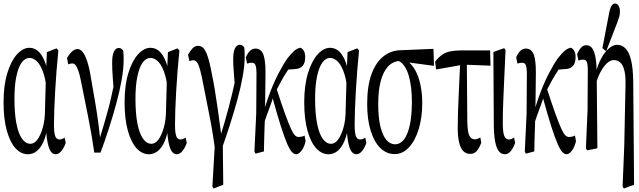

<svg xmlns="http://www.w3.org/2000/svg" viewBox="-26 -809 3617 1086"><path d="M132.3 63.5Q93.3 63.5 62.5 30.5Q31.7 -2.4 12.9 -68.6Q-5.9 -134.8 -5.9 -231Q-5.9 -326.7 15.4 -395.8Q36.6 -464.8 70.3 -501.7Q104 -538.6 140.1 -538.6Q166 -538.6 186.3 -522.7Q206.5 -506.8 222.4 -472.7Q238.3 -438.5 247.6 -380.9H262.7L238.3 -302.7Q231 -367.7 215.6 -407.2Q200.2 -446.8 180.4 -464.1Q160.6 -481.4 140.6 -481.4Q115.7 -481.4 96.7 -455.3Q77.6 -429.2 66.7 -377.4Q55.7 -325.7 55.7 -251.5Q55.7 -166.5 66.9 -109.6Q78.1 -52.7 98.6 -24.2Q119.1 4.4 146 4.4Q167.5 4.4 185.3 -19Q203.1 -42.5 215.8 -86.2Q228.5 -129.9 228.5 -189.9L234.4 -402.3L239.3 -514.2L293.9 -535.6L304.2 -523.4Q298.3 -466.8 293.7 -407.5Q289.1 -348.1 285.9 -292.5Q282.7 -236.8 281 -188.5Q279.3 -140.1 279.3 -105Q279.3 -56.6 286.6 -38.3Q293.9 -20 310.1 -20Q317.4 -20 325 -22.9Q332.5 -25.9 339.4 -30.8L345.7 -1Q336.4 26.4 321.5 44.9Q306.6 63.5 288.6 63.5Q273.4 63.5 261.7 48.3Q250 33.2 242.4 -5.9Q234.9 -44.9 233.4 -115.7L246.6 -114.3Q238.3 -51.8 222.2 -12.9Q206.1 25.9 182.9 44.7Q159.7 63.5 132.3 63.5Z M507.3 54.2Q492.2 -52.2 472.4 -148.9Q452.6 -245.6 432.6 -347.7Q425.3 -385.3 417.7 -407.2Q410.2 -429.2 402.1 -439.7Q394 -450.2 383.3 -450.2Q376 -450.2 370.4 -448.7Q364.7 -447.3 359.9 -444.8L353 -481Q362.3 -496.6 371.8 -507.8Q381.3 -519 391.8 -525.4Q402.3 -531.7 412.6 -531.7Q428.2 -531.7 441.9 -514.6Q455.6 -497.6 467.8 -460.4Q480 -423.3 489.7 -360.8Q502.4 -290 512.9 -227.1Q523.4 -164.1 530.8 -108.4Q538.1 -52.7 542.5 -2.4H531.7L535.6 -17.6Q550.8 -66.9 563.2 -109.6Q575.7 -152.3 586.7 -192.9Q597.7 -233.4 606.7 -276.4Q615.7 -319.3 626.5 -368.2L620.1 -265.6Q615.7 -319.8 612.8 -355.2Q609.9 -390.6 609.1 -414.8Q608.4 -439 608.4 -456.1Q608.4 -497.1 618.4 -517.3Q628.4 -537.6 645 -537.6Q654.8 -537.6 660.2 -533.4Q665.5 -529.3 670.9 -522.5Q672.4 -512.7 672.9 -501.7Q673.3 -490.7 673.3 -470.2Q673.3 -420.9 662.1 -357.2Q650.9 -293.5 631.6 -222.9Q612.3 -152.3 589.4 -80.8Q566.4 -9.3 542.5 54.2Z M816.9 63.5Q777.8 63.5 747.1 30.5Q716.3 -2.4 697.5 -68.6Q678.7 -134.8 678.7 -231Q678.7 -326.7 700 -395.8Q721.2 -464.8 754.9 -501.7Q788.6 -538.6 824.7 -538.6Q850.6 -538.6 870.8 -522.7Q891.1 -506.8 907 -472.7Q922.9 -438.5 932.1 -380.9H947.3L922.9 -302.7Q915.5 -367.7 900.1 -407.2Q884.8 -446.8 865 -464.1Q845.2 -481.4 825.2 -481.4Q800.3 -481.4 781.2 -455.3Q762.2 -429.2 751.2 -377.4Q740.2 -325.7 740.2 -251.5Q740.2 -166.5 751.5 -109.6Q762.7 -52.7 783.2 -24.2Q803.7 4.4 830.6 4.4Q852.1 4.4 869.9 -19Q887.7 -42.5 900.4 -86.2Q913.1 -129.9 913.1 -189.9L918.9 -402.3L923.8 -514.2L978.5 -535.6L988.8 -523.4Q982.9 -466.8 978.3 -407.5Q973.6 -348.1 970.5 -292.5Q967.3 -236.8 965.6 -188.5Q963.9 -140.1 963.9 -105Q963.9 -56.6 971.2 -38.3Q978.5 -20 994.6 -20Q1002 -20 1009.5 -22.9Q1017.1 -25.9 1023.9 -30.8L1030.3 -1Q1021 26.4 1006.1 44.9Q991.2 63.5 973.1 63.5Q958 63.5 946.3 48.3Q934.6 33.2 927 -5.9Q919.4 -44.9 918 -115.7L931.2 -114.3Q922.9 -51.8 906.7 -12.9Q890.6 25.9 867.4 44.7Q844.2 63.5 816.9 63.5Z M1175.3 245.6 1192.9 -55.2 1191.9 47.4Q1178.7 -54.2 1159.9 -149.2Q1141.1 -244.1 1123 -335.9Q1113.8 -385.3 1105.7 -414.3Q1097.7 -443.4 1089.1 -455.8Q1080.6 -468.3 1067.9 -468.3Q1063 -468.3 1057.4 -467Q1051.8 -465.8 1045.4 -463.4L1037.6 -499Q1049.3 -520.5 1062.7 -535.2Q1076.2 -549.8 1094.7 -549.8Q1108.9 -549.8 1121.6 -539.6Q1134.3 -529.3 1147 -494.6Q1159.7 -460 1172.9 -387.7Q1181.2 -349.1 1189.5 -298.3Q1197.8 -247.6 1207.3 -180.9Q1216.8 -114.3 1228 -27.3L1233.9 -21.5L1236.8 235.8L1182.1 257.3ZM1229.5 29.8 1214.4 -18.6Q1231 -71.3 1243.9 -116Q1256.8 -160.6 1268.1 -203.1Q1279.3 -245.6 1289.8 -290.3Q1300.3 -335 1310.5 -386.7L1304.7 -291Q1300.3 -351.1 1297.4 -386.5Q1294.4 -421.9 1293.7 -441.4Q1293 -460.9 1293 -474.1Q1293 -515.1 1303 -535.4Q1313 -555.7 1329.6 -555.7Q1339.4 -555.7 1344.7 -551.5Q1350.1 -547.4 1355.5 -541.5Q1356.9 -531.7 1357.4 -520.5Q1357.9 -509.3 1357.9 -488.3Q1357.9 -439 1346.7 -376.2Q1335.4 -313.5 1316.2 -243.4Q1296.9 -173.3 1274.4 -103Q1252 -32.7 1229.5 29.8Z M1418.9 60.1 1413.1 47.4 1423.3 -167.5 1424.8 -396.5Q1424.8 -423.8 1419.4 -439Q1414.1 -454.1 1398.9 -454.1Q1391.6 -454.1 1385 -452.9Q1378.4 -451.7 1371.6 -449.2L1364.3 -484.9Q1374 -507.3 1387.5 -520.8Q1400.9 -534.2 1418.9 -534.2Q1452.1 -534.2 1464.8 -497.6Q1475.6 -464.8 1475.6 -404.3Q1475.6 -397.5 1475.6 -390.1Q1474.6 -344.2 1474.4 -282.5Q1474.1 -220.7 1472.7 -163.6V-157.7Q1471.7 -124.5 1470.5 -90.1Q1469.2 -55.7 1468.3 -21.5Q1467.3 12.7 1466.8 47.4ZM1458.5 -81.5 1444.8 -125H1453.1L1459 -148.9Q1475.6 -217.3 1499.8 -281.2Q1523.9 -345.2 1550.8 -396.7Q1577.6 -448.2 1600.6 -480Q1622.1 -507.3 1638.4 -521.5Q1654.8 -535.6 1673.3 -539.1Q1685.1 -534.2 1692.6 -521.7Q1700.2 -509.3 1700.2 -484.9Q1700.2 -452.1 1685.5 -436Q1670.9 -419.9 1644 -418.5L1581.5 -413.6L1650.9 -476.1Q1627 -448.7 1605.5 -417.2Q1584 -385.7 1565.4 -351.6Q1546.9 -317.4 1527.3 -279.8L1522.5 -270Q1512.7 -237.3 1502.2 -209.5Q1491.7 -181.6 1481 -151.6Q1470.2 -121.6 1458.5 -81.5ZM1648.9 63.5Q1638.2 63.5 1626.2 51.8Q1614.3 40 1599.1 5.9Q1584 -28.3 1562.7 -94.5Q1541.5 -160.6 1511.7 -270L1535.6 -315.9Q1565.4 -222.7 1585.9 -166.3Q1606.4 -109.9 1619.4 -81.5Q1632.3 -53.2 1642.3 -43.7Q1652.3 -34.2 1661.6 -34.2Q1672.4 -34.2 1682.4 -36.6Q1692.4 -39.1 1696.8 -42.5L1702.6 -10.7Q1697.8 11.7 1689 28.3Q1680.2 44.9 1669.4 54.2Q1658.7 63.5 1648.9 63.5Z M1833 63.5Q1793.9 63.5 1763.2 30.5Q1732.4 -2.4 1713.6 -68.6Q1694.8 -134.8 1694.8 -231Q1694.8 -326.7 1716.1 -395.8Q1737.3 -464.8 1771 -501.7Q1804.7 -538.6 1840.8 -538.6Q1866.7 -538.6 1887 -522.7Q1907.2 -506.8 1923.1 -472.7Q1939 -438.5 1948.2 -380.9H1963.4L1939 -302.7Q1931.6 -367.7 1916.3 -407.2Q1900.9 -446.8 1881.1 -464.1Q1861.3 -481.4 1841.3 -481.4Q1816.4 -481.4 1797.4 -455.3Q1778.3 -429.2 1767.3 -377.4Q1756.3 -325.7 1756.3 -251.5Q1756.3 -166.5 1767.6 -109.6Q1778.8 -52.7 1799.3 -24.2Q1819.8 4.4 1846.7 4.4Q1868.2 4.4 1886 -19Q1903.8 -42.5 1916.5 -86.2Q1929.2 -129.9 1929.2 -189.9L1935.1 -402.3L1939.9 -514.2L1994.6 -535.6L2004.9 -523.4Q1999 -466.8 1994.4 -407.5Q1989.7 -348.1 1986.6 -292.5Q1983.4 -236.8 1981.7 -188.5Q1980 -140.1 1980 -105Q1980 -56.6 1987.3 -38.3Q1994.6 -20 2010.7 -20Q2018.1 -20 2025.6 -22.9Q2033.2 -25.9 2040 -30.8L2046.4 -1Q2037.1 26.4 2022.2 44.9Q2007.3 63.5 1989.3 63.5Q1974.1 63.5 1962.4 48.3Q1950.7 33.2 1943.1 -5.9Q1935.5 -44.9 1934.1 -115.7L1947.3 -114.3Q1939 -51.8 1922.9 -12.9Q1906.7 25.9 1883.5 44.7Q1860.4 63.5 1833 63.5Z M2206.5 62.5Q2159.7 62.5 2124.8 27.8Q2089.8 -6.8 2070.3 -70.8Q2050.8 -134.8 2050.8 -220.7Q2050.8 -322.3 2075.2 -389.2Q2099.6 -456.1 2142.6 -490Q2185.5 -523.9 2239.7 -524.9L2425.8 -532.7L2428.7 -436.5L2243.2 -461.4L2234.9 -464.4Q2195.8 -461.9 2168.9 -433.1Q2142.1 -404.3 2127.7 -351.3Q2113.3 -298.3 2113.3 -220.7Q2113.3 -146.5 2125.2 -95.2Q2137.2 -43.9 2158.9 -18.3Q2180.7 7.3 2209 7.3Q2236.3 7.3 2257.6 -18.3Q2278.8 -43.9 2291.3 -98.1Q2303.7 -152.3 2303.7 -234.9Q2303.7 -273.4 2299.6 -310.5Q2295.4 -347.7 2286.4 -379.6Q2277.3 -411.6 2261.5 -435.1Q2245.6 -458.5 2221.7 -467.3L2230 -482.4Q2265.1 -477.5 2290 -454.1Q2314.9 -430.7 2330.8 -395.8Q2346.7 -360.8 2354.5 -317.1Q2362.3 -273.4 2362.3 -226.6Q2362.3 -144 2342.3 -78.6Q2322.3 -13.2 2286.9 24.7Q2251.5 62.5 2206.5 62.5Z M2440.9 -416 2435.1 -460Q2454.1 -484.9 2474.4 -499Q2494.6 -513.2 2521.2 -518.6Q2547.9 -523.9 2584.5 -523.9H2746.1L2748.5 -437.5L2595.2 -443.4ZM2633.8 61.5Q2609.9 61.5 2594.2 45.4Q2578.6 29.3 2570.8 -3.7Q2563 -36.6 2563 -85.9Q2563 -127 2564.5 -174.8Q2565.9 -222.7 2568.6 -274.2Q2571.3 -325.7 2573.2 -378.7Q2575.2 -431.6 2578.6 -481.4H2614.3L2617.2 -121.6Q2618.2 -61.5 2628.9 -41.3Q2639.6 -21 2659.7 -21Q2667 -21 2675.3 -23.9Q2683.6 -26.9 2690.9 -31.7L2696.3 -1.5Q2683.6 31.2 2669.4 46.4Q2655.3 61.5 2633.8 61.5Z M2830.1 63.5Q2808.6 63.5 2795.2 45.9Q2781.7 28.3 2774.7 -8.3Q2767.6 -44.9 2767.1 -102.5L2764.6 -515.1L2826.2 -536.6L2833.5 -524.9Q2829.1 -435.1 2826.4 -370.8Q2823.7 -306.6 2821.5 -260.7Q2819.3 -214.8 2818.6 -180.4Q2817.9 -146 2817.9 -115.7Q2817.9 -58.1 2826.7 -39.1Q2835.4 -20 2852.1 -20Q2860.4 -20 2867.4 -22.9Q2874.5 -25.9 2881.8 -30.8L2887.7 -1Q2878.4 25.9 2863.8 44.7Q2849.1 63.5 2830.1 63.5Z M2948.2 60.1 2942.4 47.4 2952.6 -167.5 2954.1 -396.5Q2954.1 -423.8 2948.7 -439Q2943.4 -454.1 2928.2 -454.1Q2920.9 -454.1 2914.3 -452.9Q2907.7 -451.7 2900.9 -449.2L2893.6 -484.9Q2903.3 -507.3 2916.7 -520.8Q2930.2 -534.2 2948.2 -534.2Q2981.4 -534.2 2994.1 -497.6Q3004.9 -464.8 3004.9 -404.3Q3004.9 -397.5 3004.9 -390.1Q3003.9 -344.2 3003.7 -282.5Q3003.4 -220.7 3002 -163.6V-157.7Q3001 -124.5 2999.8 -90.1Q2998.5 -55.7 2997.6 -21.5Q2996.6 12.7 2996.1 47.4ZM2987.8 -81.5 2974.1 -125H2982.4L2988.3 -148.9Q3004.9 -217.3 3029.1 -281.2Q3053.2 -345.2 3080.1 -396.7Q3106.9 -448.2 3129.9 -480Q3151.4 -507.3 3167.7 -521.5Q3184.1 -535.6 3202.6 -539.1Q3214.4 -534.2 3221.9 -521.7Q3229.5 -509.3 3229.5 -484.9Q3229.5 -452.1 3214.8 -436Q3200.2 -419.9 3173.3 -418.5L3110.8 -413.6L3180.2 -476.1Q3156.2 -448.7 3134.8 -417.2Q3113.3 -385.7 3094.7 -351.6Q3076.2 -317.4 3056.6 -279.8L3051.8 -270Q3042 -237.3 3031.5 -209.5Q3021 -181.6 3010.3 -151.6Q2999.5 -121.6 2987.8 -81.5ZM3178.2 63.5Q3167.5 63.5 3155.5 51.8Q3143.6 40 3128.4 5.9Q3113.3 -28.3 3092 -94.5Q3070.8 -160.6 3041 -270L3064.9 -315.9Q3094.7 -222.7 3115.2 -166.3Q3135.7 -109.9 3148.7 -81.5Q3161.6 -53.2 3171.6 -43.7Q3181.6 -34.2 3190.9 -34.2Q3201.7 -34.2 3211.7 -36.6Q3221.7 -39.1 3226.1 -42.5L3231.9 -10.7Q3227.1 11.7 3218.3 28.3Q3209.5 44.9 3198.7 54.2Q3188 63.5 3178.2 63.5Z M3288.1 29.8 3297.4 -187.5 3298.8 -414.1Q3298.8 -441.4 3293.9 -456.5Q3289.1 -471.7 3273.9 -471.7Q3266.6 -471.7 3259.8 -470.5Q3252.9 -469.2 3245.6 -466.8L3238.3 -503.4Q3248 -525.9 3260.5 -539.6Q3272.9 -553.2 3290.5 -553.2Q3311.5 -553.2 3324 -535.4Q3336.4 -517.6 3342.8 -481Q3349.1 -444.3 3349.1 -384.8V-383.3L3353 29.8L3294.9 41.5ZM3495.6 245.6 3504.9 16.6 3512.2 -335Q3512.2 -339.4 3512.2 -343.3Q3512.2 -385.7 3504.9 -412.6Q3497.6 -441.9 3482.4 -455.6Q3467.3 -469.2 3446.3 -469.2Q3426.3 -469.2 3406.7 -450.9Q3387.2 -432.6 3371.1 -402.6Q3355 -372.6 3345.7 -337.4L3335.4 -355H3336.4Q3344.7 -416 3366 -461.4Q3387.2 -506.8 3413.6 -531.2Q3439.9 -555.7 3463.9 -555.7Q3491.2 -555.7 3511.5 -535.6Q3531.7 -515.6 3543.2 -470.2Q3554.7 -424.8 3555.7 -345.7L3560.5 235.8L3502.9 257.3ZM3381.3 -536.6 3420.4 -740.2Q3426.3 -767.6 3434.6 -778.3Q3442.9 -789.1 3452.1 -789.1Q3464.8 -789.1 3472.7 -776.6Q3480.5 -764.2 3480.5 -744.1Q3480.5 -728.5 3477.1 -716.3Q3473.6 -704.1 3465.3 -681.6L3402.8 -519Z"/></svg>

Font: Scarab Serif
Style: Condensed
Weight: 400
Designer: John Roberts
Foundry: Scarab
Version: 1.0